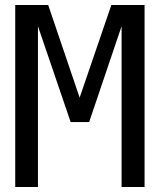

<svg xmlns="http://www.w3.org/2000/svg" viewBox="-20 -749 640 769"><path d="M41 -729H173L299 -358L426 -729H559V0H467V-644L337 -260H263L132 -644V0H41Z"/></svg>

Font: PlemolJP35 Console
Style: Regular
Weight: 400
Version: v2.0.3; ttfautohint (v1.8.4.7-5d5b-dirty) -l 6 -r 45 -G 200 